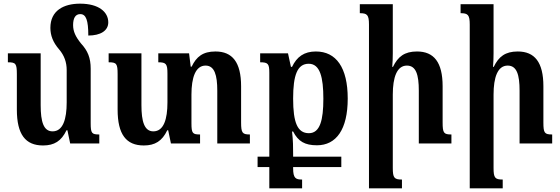

<svg xmlns="http://www.w3.org/2000/svg" viewBox="-20 -783 3058 1048"><path d="M475 -111V-408C475 -467 459 -506 422 -546C393 -582 379 -611 379 -646C379 -683 391 -706 418 -706C450 -706 462 -672 462 -589C528 -589 571 -615 571 -661C571 -717 520 -763 417 -763C327 -763 255 -725 255 -631C255 -590 269 -552 303 -513C331 -480 344 -443 344 -401V-224C344 -133 324 -66 267 -66C218 -66 202 -118 202 -209V-492H23V-443C66 -443 72 -436 72 -378V-185C72 -49 119 11 215 11C276 11 315 -13 343 -72H348L363 0H522V-49C481 -49 475 -55 475 -111Z M1296 -115V-312C1296 -444 1248 -502 1156 -502C1088 -502 1052 -474 1026 -419H1021L1012 -492H844V-443C887 -443 894 -434 894 -381V-224C894 -133 874 -66 817 -66C768 -66 752 -120 752 -209V-492H573V-443C616 -443 622 -436 622 -378V-185C622 -49 669 11 765 11C826 11 865 -13 893 -72H898L913 0H1072V-49C1031 -49 1025 -55 1025 -111V-267C1025 -359 1047 -425 1102 -425C1151 -425 1166 -373 1166 -288V0H1344V-49C1303 -49 1296 -57 1296 -115Z M1386 129H1450V245H1629V197C1595 197 1580 191 1580 136V129H1843V72H1580V57C1580 24 1580 -17 1574 -65H1580C1608 -11 1644 10 1710 10C1815 10 1878 -76 1878 -245C1878 -414 1815 -502 1704 -502C1640 -502 1600 -473 1574 -418H1568L1552 -492H1400V-443C1443 -443 1450 -435 1450 -386V72H1386ZM1666 -56C1604 -56 1580 -113 1580 -245C1580 -373 1603 -435 1665 -435C1727 -435 1745 -361 1745 -244C1745 -128 1727 -56 1666 -56Z M2444 -49C2402 -49 2396 -57 2396 -115V-312C2396 -444 2348 -502 2256 -502C2188 -502 2152 -474 2125 -418H2121C2123 -442 2124 -467 2124 -492V-760H1944V-711C1984 -711 1994 -702 1994 -649V245H2174V197C2132 197 2124 188 2124 134V-267C2124 -360 2146 -425 2201 -425C2251 -425 2266 -375 2266 -288V0H2444Z M2994 -49C2952 -49 2946 -57 2946 -115V-312C2946 -444 2898 -502 2806 -502C2738 -502 2702 -474 2675 -418H2671C2673 -442 2674 -467 2674 -492V-760H2494V-711C2534 -711 2544 -702 2544 -649V245H2724V197C2682 197 2674 188 2674 134V-267C2674 -360 2696 -425 2751 -425C2801 -425 2816 -375 2816 -288V0H2994Z"/></svg>

Font: Noto Serif Armenian Condensed
Style: Bold
Weight: 700
Width: 3
Designer: Monotype Design Team
Foundry: Monotype Imaging Inc.
Version: Version 2.008